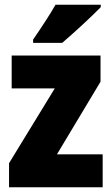

<svg xmlns="http://www.w3.org/2000/svg" viewBox="-20 -786 470 806"><path d="M403 -756V-766H213C188 -722 152 -668 119 -620V-606H241C292 -649 369 -721 403 -756ZM411 0V-138H219L402 -443V-553H29V-415H210L18 -101V0Z"/></svg>

Font: Noto Sans Hebrew Condensed Black
Style: Regular
Weight: 900
Width: 3
Designer: Monotype Design Team
Foundry: Monotype Imaging Inc.
Version: Version 2.004